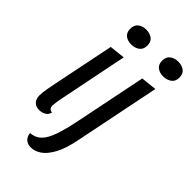

<svg xmlns="http://www.w3.org/2000/svg" viewBox="-278 -793 1068 1068"><g transform="rotate(45 256.0 -259.0)"><path d="M88 20Q60 20 45.5 4Q31 -12 31 -39Q31 -49 32.5 -62.5Q34 -76 36.5 -90.5Q39 -105 41.5 -118Q44 -131 46 -141L121 -510L213 -520L127 -93Q126 -85 124 -72Q122 -59 122 -51Q122 -37 128.5 -29.5Q135 -22 148 -21Q143 0 126 10Q109 20 88 20ZM191 -600Q163 -600 144.5 -614.5Q126 -629 126 -658Q126 -689 145.5 -703.5Q165 -718 193 -718Q222 -718 241 -703.5Q260 -689 260 -660Q260 -629 240 -614.5Q220 -600 191 -600ZM202 200Q176 200 160.5 186Q145 172 142 146Q180 144 205.5 119.5Q231 95 249.5 42Q268 -11 285 -96L369 -510L462 -520L360 -17Q344 65 318 112.5Q292 160 262 180Q232 200 202 200ZM442 -600Q414 -600 395.5 -614.5Q377 -629 377 -658Q377 -689 397 -703.5Q417 -718 445 -718Q474 -718 493 -703.5Q512 -689 512 -660Q512 -629 491.5 -614.5Q471 -600 442 -600Z"/></g></svg>

Font: Sansita Swashed Light
Style: Regular
Weight: 300
Designer: Pablo Cosgaya
Foundry: Omnibus-Type
Version: Version 1.003